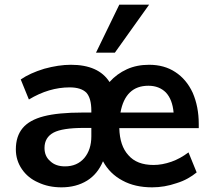

<svg xmlns="http://www.w3.org/2000/svg" viewBox="-20 -796 912 824"><path d="M833 -246H492Q494 -170 531 -130Q567 -88 639 -88Q676 -88 716 -102Q753 -115 789 -142L824 -56Q807 -42 785.5 -30Q764 -18 738 -10Q686 8 633 8Q559 8 506 -21Q451 -50 422 -104Q399 -49 354 -21Q307 8 244 8Q188 8 144 -13Q100 -32 74 -70Q48 -108 48 -155Q48 -211 77 -246Q106 -281 168 -297Q199 -305 240.5 -309Q282 -313 334 -313H372V-321Q372 -374 351 -398Q328 -421 279 -421Q190 -421 104 -369L69 -455Q108 -482 170 -501Q232 -518 284 -518Q403 -518 450 -444Q481 -479 525 -499Q567 -518 620 -518Q685 -518 732 -487Q780 -456 807 -398Q833 -338 833 -264ZM617 -428Q518 -428 497 -313H725Q720 -369 692 -399Q663 -428 617 -428ZM259 -82Q311 -82 342 -118Q372 -154 372 -211V-247H340Q248 -247 210 -227Q171 -206 171 -161Q171 -125 196 -104Q219 -82 259 -82ZM473 -570H392L492 -776H620Z"/></svg>

Font: PRinguin Sans
Style: Bold
Weight: 700
Designer: Vernon Adams
Foundry: Vernon Adams
Version: ""